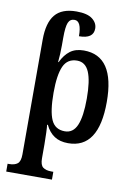

<svg xmlns="http://www.w3.org/2000/svg" viewBox="-106 -831 786 1137"><g transform="rotate(10 287.0 -263.0)"><path d="M14 193H23Q56 193 73.5 179Q91 165 91 123V-567Q91 -668 131.5 -717Q172 -766 260 -766Q325 -766 355.5 -742.5Q386 -719 386 -685Q386 -624 299 -624Q299 -715 257 -715Q230 -715 219.5 -690Q209 -665 209 -600V-553Q209 -502 204 -452H207Q229 -498 261 -522Q293 -546 343 -546Q529 -546 529 -269Q529 11 345 11Q295 11 262 -11Q229 -33 209 -75H204Q206 -67 207.5 -28.5Q209 10 209 43V126Q209 166 226.5 179.5Q244 193 277 193H289V240H14ZM409 -268Q409 -375 386.5 -427.5Q364 -480 314 -480Q256 -480 232.5 -428Q209 -376 209 -269Q209 -158 232 -106.5Q255 -55 314 -55Q364 -55 386.5 -108Q409 -161 409 -268Z"/></g></svg>

Font: Noto Serif NarrowSemiBold
Style: Regular
Weight: 600
Width: 4
Designer: Monotype Design Team
Foundry: Monotype Imaging Inc.
Version: Version 1.001